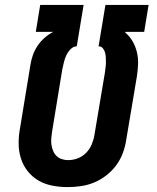

<svg xmlns="http://www.w3.org/2000/svg" viewBox="-20 -755 640 783"><path d="M256 8Q224 8 193 2Q162 -4 136.5 -19Q111 -34 92.5 -57.5Q74 -81 65 -110Q56 -139 56 -171Q56 -203 62 -234L104 -490Q107 -510 114 -530Q121 -550 133 -568Q145 -586 161.5 -600.5Q178 -615 197 -625H126L144 -735H321L293 -566Q279 -566 267.5 -554Q256 -542 250 -528.5Q244 -515 240.5 -500.5Q237 -486 234 -472L192 -216Q190 -203 189 -189.5Q188 -176 190 -163.5Q192 -151 197 -139Q202 -127 211 -118.5Q220 -110 232.5 -106Q245 -102 258 -102Q278 -102 297.5 -109.5Q317 -117 331.5 -132Q346 -147 354 -166Q362 -185 365 -204L408 -460Q409 -470 410.5 -480.5Q412 -491 412 -501Q412 -511 411.5 -521Q411 -531 408.5 -540.5Q406 -550 399.5 -558Q393 -566 383 -566H382L410 -735H586L568 -625H491V-622Q509 -607 521 -586Q533 -565 538.5 -541.5Q544 -518 543 -492.5Q542 -467 538 -442L495 -186Q491 -159 481.5 -132.5Q472 -106 455 -82.5Q438 -59 414.5 -40.5Q391 -22 364.5 -11Q338 0 310.5 4Q283 8 256 8Z"/></svg>

Font: Iosevka Curly XBdExObl
Style: Regular
Weight: 800
Width: 7
Italic angle: -9°
Monospace: yes
Designer: Belleve Invis
Foundry: Belleve Invis
Version: Version 11.1.0; ttfautohint (v1.8.3)